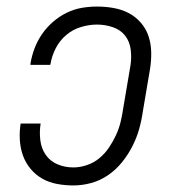

<svg xmlns="http://www.w3.org/2000/svg" viewBox="-20 -558 540 586"><path d="M204 8Q179 8 154.5 3.5Q130 -1 109.5 -12.5Q89 -24 73.5 -42.5Q58 -61 50 -83.5Q42 -106 40.5 -131Q39 -156 43 -181H104Q100 -156 103 -130.5Q106 -105 119.5 -85.5Q133 -66 155.5 -56.5Q178 -47 204 -47Q224 -47 245 -54Q266 -61 283 -75Q300 -89 312.5 -107.5Q325 -126 334 -145.5Q343 -165 348 -185.5Q353 -206 356 -227L378 -357Q382 -381 379 -406Q376 -431 362 -449Q348 -467 324.5 -475Q301 -483 276 -483Q252 -483 227 -475.5Q202 -468 182 -451Q162 -434 150 -410.5Q138 -387 134 -362Q134 -362 133.5 -361Q133 -360 133 -360H73Q73 -361 73 -362Q73 -363 73 -364Q77 -388 85.5 -410.5Q94 -433 108 -453.5Q122 -474 141.5 -491Q161 -508 183.5 -519Q206 -530 229.5 -534Q253 -538 276 -538Q302 -538 327 -533.5Q352 -529 373 -518Q394 -507 410 -488.5Q426 -470 433.5 -447Q441 -424 441.5 -398.5Q442 -373 438 -348L416 -218Q412 -190 404.5 -163.5Q397 -137 384 -111.5Q371 -86 352.5 -63Q334 -40 310 -23.5Q286 -7 258.5 0.5Q231 8 204 8Z"/></svg>

Font: Iosevka Slab Light
Style: Italic
Weight: 300
Italic angle: -9°
Monospace: yes
Designer: Belleve Invis
Foundry: Belleve Invis
Version: Version 11.1.1; ttfautohint (v1.8.3)